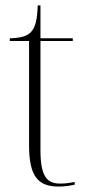

<svg xmlns="http://www.w3.org/2000/svg" viewBox="-20 -677 319 707"><path d="M196 10C215 10 237 7 255 3V-7C234 -3 220 -1 201 -1C151 -1 129 -30 129 -125V-526H248V-536H129V-657H119C117 -609 112 -576 92 -557C77 -543 54 -537 16 -536V-526H87V-142C87 -29 119 10 196 10Z"/></svg>

Font: Noto Serif Display SemiCondensed ExtraLight
Style: Regular
Weight: 200
Width: 4
Designer: Monotype Design Team
Foundry: Monotype Imaging Inc.
Version: Version 2.009